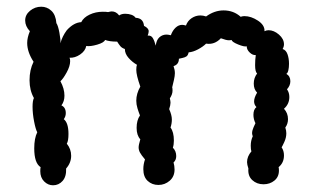

<svg xmlns="http://www.w3.org/2000/svg" viewBox="-20 -553 928 572"><path d="M500 -48Q500 -27 485.5 -14.5Q471 -2 452 -2Q433 -2 420 -14Q407 -26 407 -49Q407 -64 412 -78Q401 -91 397 -98.5Q393 -106 393 -114Q393 -121 398 -138Q387 -150 387 -172Q387 -195 397 -209Q393 -219 389.5 -230.5Q386 -242 386 -253Q386 -274 398 -295Q386 -329 386 -345Q386 -355 388 -360Q374 -368 363 -380.5Q352 -393 352 -407Q343 -410 338.5 -415.5Q334 -421 329 -429Q306 -429 293 -434Q290 -426 269.5 -420Q249 -414 237 -416Q234 -401 218.5 -390.5Q203 -380 187 -381Q189 -378 189 -371Q189 -356 178.5 -337Q168 -318 160 -311Q172 -289 172 -268Q172 -251 163 -239Q176 -233 176 -216Q176 -206 170 -198Q184 -187 184 -154Q184 -133 179 -125Q192 -109 192 -89Q192 -68 177 -51Q178 -27 166.5 -14Q155 -1 138 -1Q123 -1 111.5 -12.5Q100 -24 100 -43Q100 -51 101 -55Q82 -67 82 -111Q82 -141 91 -159Q86 -168 81.5 -191.5Q77 -215 77 -235Q77 -253 81 -261Q68 -284 68 -314Q68 -345 80 -369Q61 -398 61 -425Q61 -441 69 -460Q55 -475 55 -492Q55 -509 69.5 -521Q84 -533 103 -533Q120 -533 133 -521Q146 -509 148 -484Q153 -477 157 -455.5Q161 -434 160 -424Q165 -444 179 -463Q200 -486 222 -487Q229 -501 247 -509.5Q265 -518 286 -518Q297 -518 302 -517Q310 -519 313 -519Q326 -519 335 -507Q342 -512 353 -512Q363 -512 371.5 -509Q380 -506 384 -500Q407 -499 409 -476Q423 -469 423 -460Q423 -455 420 -447Q430 -448 435 -440Q440 -432 444 -417Q446 -434 455 -442Q464 -450 476 -450Q481 -450 489 -448Q494 -462 503 -470.5Q512 -479 523 -479Q526 -479 534 -477Q539 -491 551 -499Q563 -507 577 -507Q585 -507 594 -504Q619 -522 646 -522Q676 -522 697 -503Q703 -505 708 -505Q728 -505 748.5 -491.5Q769 -478 768 -460Q774 -463 780 -463Q796 -463 811 -450Q826 -437 826 -421Q826 -414 822 -407Q832 -404 836.5 -391.5Q841 -379 841 -363Q841 -352 839 -343.5Q837 -335 833 -333Q845 -326 845 -311Q845 -298 835 -287Q842 -277 842 -264Q842 -243 826 -229Q838 -216 838 -198Q838 -184 830 -173Q833 -164 833 -156Q833 -143 827 -130Q821 -117 819 -114Q826 -104 826 -90Q826 -68 810 -55Q811 -52 811 -45Q811 -26 797.5 -15Q784 -4 765 -4Q745 -4 731.5 -16.5Q718 -29 720 -51Q716 -63 716 -70Q716 -87 729 -102Q727 -107 727 -119Q727 -134 733 -147Q731 -153 731 -156Q731 -164 735.5 -174Q740 -184 741 -186Q735 -198 735 -211Q735 -227 744 -234Q737 -241 737 -251Q737 -262 746 -277Q736 -287 736 -304Q736 -321 746 -334Q740 -339 740 -359Q740 -375 742 -389Q733 -388 724 -396.5Q715 -405 715 -415Q708 -413 689.5 -420.5Q671 -428 670 -434Q667 -433 662 -433Q654 -433 638 -439Q619 -419 594 -423Q585 -414 570 -406Q555 -398 542 -397Q540 -388 535.5 -385Q531 -382 524 -380.5Q517 -379 513 -378Q513 -361 497 -356Q501 -345 501 -335Q501 -327 498 -314Q495 -301 493 -293Q494 -290 494 -283Q494 -272 486 -260Q488 -252 488 -247Q488 -240 484 -228Q492 -210 492 -197Q492 -185 488 -173Q498 -160 498 -134Q498 -122 495 -113Q505 -103 505 -88Q505 -76 497 -69Q500 -59 500 -48Z"/></svg>

Font: Pangolin
Style: Regular
Weight: 400
Designer: Kevin Burke
Foundry: Google, Inc.
Version: Version 1.101